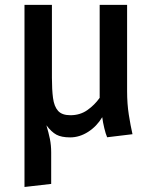

<svg xmlns="http://www.w3.org/2000/svg" viewBox="-20 -548 640 784"><path d="M499 -528V-175.5Q499 -124 506 -79.5Q513 -35 521 0L417.5 12.5Q411.5 -1 405.8 -25Q400 -49 397.5 -69.5Q375 -32 339.8 -9.5Q304.5 13 266.5 13Q231 13 210.5 2Q190 -9 169.5 -36.5Q178.5 -6.5 183.8 19.5Q189 45.5 189 74V203L80 215.5V-528H192V-230.5Q192 -182 196.5 -147.8Q201 -113.5 217 -95.5Q233 -77.5 267.5 -77.5Q307 -77.5 336.8 -98.5Q366.5 -119.5 387 -148.5V-528Z"/></svg>

Font: Fira Code Light Medium
Style: Regular
Weight: 500
Monospace: yes
Version: Version 5.002